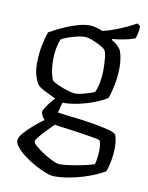

<svg xmlns="http://www.w3.org/2000/svg" viewBox="-84 -607 667 868"><g transform="rotate(10 249.5 -173.0)"><path d="M225 200Q209 200 185.5 191Q162 182 135.5 167.5Q109 153 85.5 135.5Q62 118 47.5 100.5Q33 83 33 70Q33 55 50 35Q67 15 91.5 -6Q116 -27 138 -43Q133 -49 127 -59Q121 -69 121 -77Q121 -85 132.5 -102Q144 -119 158.5 -136Q173 -153 183 -160L209 -152L192 -87Q202 -85 229.5 -82Q257 -79 293.5 -74.5Q330 -70 366 -63.5Q402 -57 429 -50Q456 -43 464 -34Q469 -21 471 -6.5Q473 8 473 24Q473 55 467 87Q461 119 453 137Q440 145 416 156Q392 167 360.5 177Q329 187 293.5 193.5Q258 200 225 200ZM241 142Q260 142 290 137.5Q320 133 350 126.5Q380 120 397 114Q401 104 403.5 82.5Q406 61 406 47Q406 35 404.5 22.5Q403 10 399 4Q397 2 376.5 -2Q356 -6 327 -10.5Q298 -15 268 -19Q238 -23 215.5 -26Q193 -29 187 -30Q171 -14 153 5Q135 24 123 38.5Q111 53 111 59Q111 67 126.5 80.5Q142 94 164.5 108.5Q187 123 208 132.5Q229 142 241 142ZM201 -134Q171 -146 150 -156Q129 -166 115.5 -173Q102 -180 94 -186Q86 -192 82 -198Q73 -213 66.5 -236Q60 -259 60 -288Q60 -335 68.5 -375Q77 -415 85 -436Q95 -442 115.5 -452.5Q136 -463 162 -474Q188 -485 215.5 -492.5Q243 -500 266 -500Q279 -500 299 -494.5Q319 -489 326 -485Q352 -491 381 -502Q410 -513 435.5 -525Q461 -537 476 -546L490 -536Q490 -519 486.5 -503Q483 -487 479 -478Q457 -470 430 -464.5Q403 -459 376 -457V-452Q386 -446 396 -438Q406 -430 417 -416Q424 -400 427.5 -379Q431 -358 431 -337Q431 -297 423.5 -258Q416 -219 406 -192Q393 -182 360 -168Q327 -154 285 -144Q243 -134 201 -134ZM255 -185Q266 -185 284.5 -189.5Q303 -194 319.5 -199.5Q336 -205 341 -208Q350 -224 355.5 -253Q361 -282 361 -312Q361 -343 358.5 -367.5Q356 -392 349 -403Q343 -410 324.5 -420Q306 -430 286 -437.5Q266 -445 253 -445Q238 -445 216.5 -440Q195 -435 175 -427.5Q155 -420 146 -414Q139 -398 134 -372.5Q129 -347 129 -321Q129 -299 131.5 -279Q134 -259 138 -245Q142 -231 146 -225Q151 -219 172 -209.5Q193 -200 217 -192.5Q241 -185 255 -185Z"/></g></svg>

Font: Texturina 12pt ExtraLight
Style: Regular
Weight: 250
Designer: Guillermo Torres Carreño
Foundry: Omnibus-Type
Version: Version 1.002